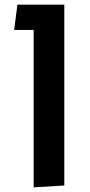

<svg xmlns="http://www.w3.org/2000/svg" viewBox="-20 -620 386 827"><path d="M125 187V-600H257V179ZM41 -491 55 -600H212V-491Z"/></svg>

Font: Noto Sans Hebrew Thin SemiBold
Style: Regular
Weight: 600
Version: Version 3.001